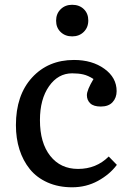

<svg xmlns="http://www.w3.org/2000/svg" viewBox="-20 -773 540 807"><path d="M283.2 -620.1Q253.9 -620.1 234.9 -638.4Q215.8 -656.7 215.8 -686Q215.8 -715.3 234.9 -734.1Q253.9 -752.9 283.2 -752.9Q313.5 -752.9 332.3 -734.6Q351.1 -716.3 351.1 -687Q351.1 -657.7 332 -638.9Q313 -620.1 283.2 -620.1ZM283.2 14.2Q225.6 14.2 179.9 -6.1Q134.3 -26.4 105.5 -62Q76.7 -97.7 61.8 -144.5Q46.9 -191.4 46.9 -247.1Q46.9 -373 114.7 -447Q182.6 -521 291 -521Q367.2 -521 418.7 -483.9Q470.2 -446.8 470.2 -390.1Q470.2 -362.3 453.4 -343.8Q436.5 -325.2 403.8 -325.2Q373.5 -325.2 359.4 -338.6Q345.2 -352.1 345.2 -373Q345.2 -394.5 373 -440.9Q350.1 -455.6 329.8 -460.2Q309.6 -464.8 283.2 -464.8Q224.1 -464.8 186 -410.4Q147.9 -356 147.9 -268.1Q147.9 -172.4 191.2 -117.7Q234.4 -63 308.1 -63Q384.8 -63 437 -115.2L471.2 -80.1Q440.9 -39.6 391.6 -12.7Q342.3 14.2 283.2 14.2Z"/></svg>

Font: Literata Book
Style: Regular
Weight: 400
Designer: Latin by Veronika Burian and Jose Scaglione. Greek by Irene Vlachou. Cyrillic by Vera Evstafieva
Foundry: TypeTogether
Version: Version 2.003;PS 002.003;hotconv 1.0.88;makeotf.lib2.5.64775